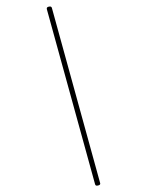

<svg xmlns="http://www.w3.org/2000/svg" viewBox="-321 -1251 1048 1370"><g transform="rotate(-30 203.0 -566.0)"><path d="M36 75Q26 72 23 67.5Q20 63 22 56L348 -1196Q350 -1204 355 -1206.5Q360 -1209 370 -1206Q378 -1203 382 -1199Q386 -1195 384 -1187L58 65Q57 73 51.5 75.5Q46 78 36 75Z"/></g></svg>

Font: Playwrite BR Thin
Style: Regular
Weight: 250
Version: Version 1.003